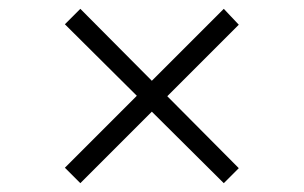

<svg xmlns="http://www.w3.org/2000/svg" viewBox="-20 -549 688 435"><path d="M162 -134 127 -169 290 -332 127 -494 162 -529 324 -366 487 -529 521 -493 359 -331 521 -168 487 -134 324 -296Z"/></svg>

Font: Geologica Thin
Style: Regular
Weight: 100
Designer: Sindre Bremnes, Frode Helland
Foundry: Monokrom Skriftforlag AS
Version: Version 1.010; ttfautohint (v1.8.4.7-5d5b);gftools[0.9.28]